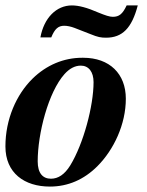

<svg xmlns="http://www.w3.org/2000/svg" viewBox="-23 -675 543 708"><path d="M322 -372C322 -285 285 -145 236 -65C215 -31 191 -16 165 -16C135 -16 116 -36 116 -80C116 -182 155 -335 215 -402C234 -423 254 -433 275 -433C304 -433 322 -410 322 -372ZM280 -462C212 -462 148 -435 97 -385C37 -326 -3 -235 -3 -135C-3 -37 67 13 161 13C228 13 287 -13 336 -62C397 -123 441 -217 441 -311C441 -403 381 -462 284 -462ZM444 -655C429 -623 416 -613 393 -613C381 -613 366 -618 339 -629C298 -647 267 -655 242 -655C185 -655 139 -609 126 -537H166C179 -569 192 -580 214 -580C225 -580 239 -577 252 -572L311 -549C338 -538 349 -536 368 -536C428 -536 463 -571 485 -655Z"/></svg>

Font: XITS
Style: Bold Italic
Weight: 700
Italic angle: -16.33°
Designer: MicroPress Inc., with final additions and corrections provided by Coen Hoffman, Elsevier (retired)
Version: Version 1.302